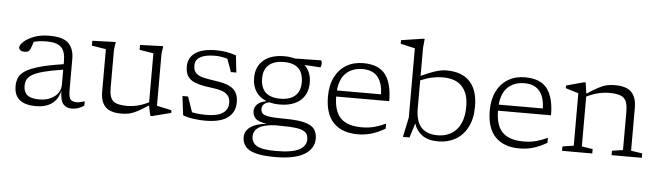

<svg xmlns="http://www.w3.org/2000/svg" viewBox="-55 -971 4900 1431"><g transform="rotate(5 2395.0 -255.0)"><path d="M494.5 5Q453 5 430.5 -22Q408 -49 406.5 -120Q390.5 -54 344.5 -22Q298.5 10 228 10Q63.5 10 63.5 -125Q63.5 -160.5 75.8 -189.2Q88 -218 123.5 -241Q159 -264 227 -283.5Q295 -303 406.5 -319.5V-345.5Q406.5 -414 374.8 -445.8Q343 -477.5 265.5 -477.5Q210 -477.5 169.5 -466Q159.5 -432.5 149.5 -409.5Q143 -395 132.5 -390.8Q122 -386.5 109 -386.5Q86.5 -386.5 75.8 -394.8Q65 -403 65 -415Q65 -434 92.2 -459Q119.5 -484 168.2 -502.8Q217 -521.5 281.5 -521.5Q386 -521.5 426.5 -480.5Q467 -439.5 467 -365.5V-128.5Q467 -78 480.8 -61.8Q494.5 -45.5 528 -45.5Q554.5 -45.5 586.5 -58.5V-25Q543 5 494.5 5ZM130 -133.5Q130 -87.5 157.8 -64.8Q185.5 -42 247 -42Q315.5 -42 361 -76.5Q406.5 -111 406.5 -167.5V-278.5Q317 -264.5 262 -250Q207 -235.5 178.5 -218.2Q150 -201 140 -180.2Q130 -159.5 130 -133.5Z M770.5 -172Q770.5 -103.5 798.5 -77.2Q826.5 -51 902 -51Q941.5 -51 980.5 -60.2Q1019.5 -69.5 1065.5 -92V-458.5L961 -475.5V-512L1134 -518L1126 -462V-71.5Q1132 -70 1154.8 -65.2Q1177.5 -60.5 1201.8 -55.2Q1226 -50 1236.5 -47.5V-27.5L1097 8H1083.5L1066.5 -68.5Q1016 -35.5 983.5 -18.5Q951 -1.5 924.8 4.2Q898.5 10 867 10Q782.5 10 746.2 -27.8Q710 -65.5 710 -142V-458.5L604 -475.5V-512L779 -518L770.5 -462Z M1530 -522Q1573 -522 1608.8 -515.5Q1644.5 -509 1679.5 -497L1694 -369.5H1653L1618.5 -466Q1593 -473.5 1570.2 -477Q1547.5 -480.5 1527 -480.5Q1377.5 -480.5 1377.5 -394Q1377.5 -355 1399.5 -336Q1421.5 -317 1457.8 -309.2Q1494 -301.5 1536.5 -295.5Q1568.5 -291 1600.2 -283.8Q1632 -276.5 1658.5 -261.8Q1685 -247 1700.8 -219.8Q1716.5 -192.5 1716.5 -148Q1716.5 -75 1661.8 -33.5Q1607 8 1491.5 8Q1452 8 1404.8 1.5Q1357.5 -5 1326.5 -18L1309 -160.5H1351L1390.5 -46Q1416 -40.5 1443.8 -38Q1471.5 -35.5 1493.5 -35.5Q1581.5 -35.5 1621 -62.8Q1660.5 -90 1660.5 -138.5Q1660.5 -175.5 1642.5 -195.8Q1624.5 -216 1595.8 -225.2Q1567 -234.5 1533.2 -238.5Q1499.5 -242.5 1468 -248Q1426 -255 1393 -268.2Q1360 -281.5 1341 -308.2Q1322 -335 1322 -383Q1322 -449 1374.8 -485.5Q1427.5 -522 1530 -522Z M2036 -160.5Q1994 -160.5 1959 -170Q1929.5 -164 1916.8 -150Q1904 -136 1904 -117.5Q1904 -95.5 1916 -82.5Q1928 -69.5 1966.5 -63.8Q2005 -58 2084.5 -58Q2181 -57.5 2233.5 -43.2Q2286 -29 2306.2 -0.8Q2326.5 27.5 2326.5 69Q2326.5 145 2253.8 188.8Q2181 232.5 2036.5 232.5Q1943.5 232.5 1889.8 217.8Q1836 203 1813 174.5Q1790 146 1790 105Q1790 60 1830 29.8Q1870 -0.5 1952 -9Q1887.5 -18.5 1867 -41.2Q1846.5 -64 1846.5 -96.5Q1846.5 -122 1866.5 -144.2Q1886.5 -166.5 1936.5 -177Q1885 -197 1857 -239.2Q1829 -281.5 1829 -341.5Q1829 -426.5 1884.8 -474.2Q1940.5 -522 2039.5 -522Q2082.5 -522 2118 -512Q2196 -512.5 2247 -514Q2298 -515.5 2311 -515.5Q2321.5 -515.5 2321.5 -493.5Q2321.5 -480.5 2319.2 -471.8Q2317 -463 2313 -463Q2307 -463 2297 -463.8Q2287 -464.5 2263.8 -466Q2240.5 -467.5 2195.5 -470Q2245.5 -422 2245.5 -340.5Q2245.5 -256 2190 -208.2Q2134.5 -160.5 2036 -160.5ZM2037 -204Q2107.5 -204 2146.8 -238Q2186 -272 2186 -338.5Q2186 -479 2040 -479Q1969 -479 1929 -445.2Q1889 -411.5 1889 -344.5Q1889 -204 2037 -204ZM1856 94Q1856 140.5 1895.2 163.8Q1934.5 187 2036.5 187Q2159 187 2211.5 159Q2264 131 2264 81Q2264 62 2257.5 46.5Q2251 31 2231 19.8Q2211 8.5 2171.5 2.8Q2132 -3 2066 -2.5Q2040 -2.5 2017.5 -3.5Q1930.5 1 1893.2 26.5Q1856 52 1856 94Z M2630.5 -522Q2747 -522 2797.2 -454.8Q2847.5 -387.5 2847.5 -256.5H2450.5Q2452 -144 2503 -94.2Q2554 -44.5 2659 -44.5Q2710 -44.5 2752 -55.5Q2794 -66.5 2839 -87.5V-50Q2783.5 -18 2735.2 -4Q2687 10 2634 10Q2518 10 2453.8 -54.8Q2389.5 -119.5 2389.5 -252Q2389.5 -336 2419.8 -396.5Q2450 -457 2504.2 -489.5Q2558.5 -522 2630.5 -522ZM2630 -477.5Q2556 -477.5 2508.5 -435Q2461 -392.5 2452 -302H2782Q2780.5 -386.5 2743 -432Q2705.5 -477.5 2630 -477.5Z M3488 -272Q3488 -180 3455 -117Q3422 -54 3365.2 -21.8Q3308.5 10.5 3237 10.5Q3161 10.5 3116.2 -22Q3071.5 -54.5 3055.5 -108L3021.5 0H2972.5L3003.5 -148V-666Q2997 -667 2978.8 -671.2Q2960.5 -675.5 2937.8 -680.5Q2915 -685.5 2895.5 -690V-717L3057.5 -742H3070.5L3064 -674.5V-464.5Q3120.5 -490.5 3155.2 -502.5Q3190 -514.5 3212 -518.2Q3234 -522 3253 -522Q3368.5 -522 3428.2 -458.5Q3488 -395 3488 -272ZM3064 -221.5Q3064 -124 3106.2 -79.2Q3148.5 -34.5 3227 -34.5Q3317 -34.5 3370 -93.8Q3423 -153 3423 -267.5Q3423 -363 3375.5 -415.5Q3328 -468 3230 -468Q3191 -468 3149.8 -459.2Q3108.5 -450.5 3064 -431Z M3841 -522Q3957.5 -522 4007.8 -454.8Q4058 -387.5 4058 -256.5H3661Q3662.5 -144 3713.5 -94.2Q3764.5 -44.5 3869.5 -44.5Q3920.5 -44.5 3962.5 -55.5Q4004.5 -66.5 4049.5 -87.5V-50Q3994 -18 3945.8 -4Q3897.5 10 3844.5 10Q3728.5 10 3664.2 -54.8Q3600 -119.5 3600 -252Q3600 -336 3630.2 -396.5Q3660.5 -457 3714.8 -489.5Q3769 -522 3841 -522ZM3840.5 -477.5Q3766.5 -477.5 3719 -435Q3671.5 -392.5 3662.5 -302H3992.5Q3991 -386.5 3953.5 -432Q3916 -477.5 3840.5 -477.5Z M4533.5 -33 4615 -45.5V-335.5Q4615 -406.5 4586 -433.8Q4557 -461 4479 -461Q4437 -461 4396.2 -451.2Q4355.5 -441.5 4307 -418.5V-45.5L4389 -33V0H4163V-33L4246.5 -45.5V-438Q4238.5 -440.5 4211.2 -448.8Q4184 -457 4150 -467.5V-487.5L4281.5 -523H4294L4306 -440Q4359 -474.5 4392.8 -492.2Q4426.5 -510 4453.8 -516Q4481 -522 4513.5 -522Q4600.5 -522 4638 -483Q4675.5 -444 4675.5 -365V-45.5L4759.5 -33V0H4533.5Z"/></g></svg>

Font: Newsreader Caption Light
Style: Regular
Weight: 300
Designer: Hugues Gentile
Foundry: Production Type
Version: Version 1.001